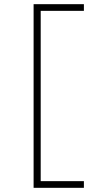

<svg xmlns="http://www.w3.org/2000/svg" viewBox="-20 -790 493 920"><path d="M141 110V-770H382V-738H175V78H382V110Z"/></svg>

Font: M PLUS 2 Thin ExtraLight
Style: Regular
Weight: 250
Version: Version 1.001